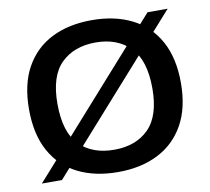

<svg xmlns="http://www.w3.org/2000/svg" viewBox="-82 -843 1034 945"><g transform="rotate(-10 434.5 -370.5)"><path d="M434.5 9.5Q319 9.5 233.8 -33.2Q148.5 -76 101.8 -160.5Q55 -245 55 -370Q55 -495 102 -579.5Q149 -664 234.2 -706.8Q319.5 -749.5 434.5 -749.5Q550 -749.5 635.2 -706.5Q720.5 -663.5 767.2 -579Q814 -494.5 814 -370Q814 -245.5 766.8 -161Q719.5 -76.5 634.2 -33.5Q549 9.5 434.5 9.5ZM434.5 -102Q543.5 -102 607.2 -166Q671 -230 671 -367Q671 -508.5 606.8 -573.2Q542.5 -638 434.5 -638Q326.5 -638 262 -574.8Q197.5 -511.5 197.5 -373Q197.5 -230 261.2 -166Q325 -102 434.5 -102ZM154.5 0H54L712.5 -740H813Z"/></g></svg>

Font: Encode Sans Expanded SemiBold
Style: Regular
Weight: 600
Width: 7
Designer: Multiple Designers
Foundry: Impallari Type
Version: Version 3.000; ttfautohint (v1.8.3) -l 8 -r 50 -G 200 -x 14 